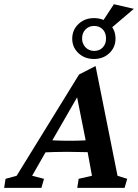

<svg xmlns="http://www.w3.org/2000/svg" viewBox="-65 -911 669 931"><path d="M-44.9 0 -38.1 -43.9 15.6 -58.6 318.4 -549.8 398.4 -590.8 504.9 -58.6 551.8 -43.9 539.1 0H309.6L316.4 -43.9L380.9 -58.6L356.4 -192.4L351.6 -224.6L302.7 -469.7L327.1 -470.7L186.5 -226.6L169.9 -197.3L90.8 -58.6L148.4 -43.9L135.7 0ZM143.6 -171.9 156.2 -232.4Q174.8 -231.4 202.1 -230Q229.5 -228.5 271.5 -228.5Q312.5 -228.5 340.8 -230Q369.1 -231.4 386.7 -232.4L375 -172.9Q350.6 -172.9 322.3 -173.8Q293.9 -174.8 259.8 -174.8Q225.6 -174.8 197.8 -173.8Q169.9 -172.9 143.6 -171.9ZM390.6 -625Q345.7 -625 315.4 -653.3Q285.2 -681.6 285.2 -723.6Q285.2 -765.6 315.4 -794.4Q345.7 -823.2 390.6 -823.2Q436.5 -823.2 465.8 -794.9Q495.1 -766.6 495.1 -723.6Q495.1 -681.6 465.3 -653.3Q435.5 -625 390.6 -625ZM391.6 -664.1Q417 -664.1 433.1 -680.7Q449.2 -697.3 449.2 -724.6Q449.2 -752 433.1 -768.6Q417 -785.2 391.6 -785.2Q366.2 -785.2 349.6 -768.1Q333 -751 333 -724.6Q333 -699.2 349.6 -681.6Q366.2 -664.1 391.6 -664.1ZM465.8 -767.6 418 -785.2 487.3 -890.6 584 -868.2Z"/></svg>

Font: Crimson Pro SemiBold
Style: Italic
Weight: 600
Italic angle: -12°
Designer: Jacques Le Bailly
Foundry: Baron von Fonthausen
Version: Version 1.003